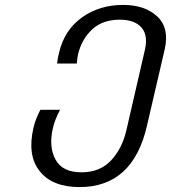

<svg xmlns="http://www.w3.org/2000/svg" viewBox="-20 -760 695 780"><path d="M577 -249Q520 0 303 0Q192 0 141 -65Q90 -129 116 -241Q124 -276 144 -314H224Q202 -272 195 -240Q177 -163 206 -111Q234 -60 311 -60Q385 -60 430 -107Q475 -154 493 -229L569 -559Q582 -618 554 -649Q526 -680 467 -680Q398 -680 356 -642Q312 -602 297 -539Q294 -527 292 -502H212Q214 -524 220 -546Q241 -638 314 -690Q385 -740 480 -740Q569 -740 619 -693Q669 -646 649 -559Z"/></svg>

Font: Miedinger
Style: Italic
Weight: 400
Italic angle: -13°
Version: Version 001.000